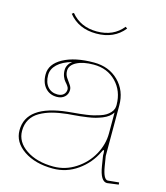

<svg xmlns="http://www.w3.org/2000/svg" viewBox="-109 -805 772 891"><g transform="rotate(15 277.5 -359.5)"><path d="M259.8 -665Q339.8 -665 384.3 -720.7L393.1 -714.4Q345.7 -654.8 259.8 -654.8Q174.8 -654.8 127 -714.4L135.7 -720.7Q181.6 -665 259.8 -665ZM187 -498.5Q142.1 -485.8 118.4 -463.1Q94.7 -440.4 94.7 -411.6Q94.7 -376 112.3 -355.7Q129.9 -335.4 159.2 -335.4Q178.2 -335.4 188.7 -345.2Q199.2 -355 199.2 -370.6Q199.2 -377 193.6 -385.3Q188 -393.6 180.9 -401.1Q173.8 -408.7 168.2 -422.6Q162.6 -436.5 162.6 -453.1Q162.6 -479.5 187 -498.5ZM285.6 -522.5Q357.9 -522.5 404.1 -476.8Q450.2 -431.2 450.2 -360.4V-117.7L458 -69.8Q467.8 -10.3 488.3 -9.8L542 -15.1L543 -4.9L488.3 2.4H487.8Q456.5 2.4 445.3 -67.9Q444.3 -73.2 442.4 -85.9Q440.4 -98.6 439 -106.9Q437.5 -115.2 437.5 -117.2V-127.9Q437.5 -141.6 434.1 -141.6Q430.7 -141.6 426.3 -130.9Q398.9 -72.8 345.7 -35.2Q292.5 2.4 227.5 2.4Q142.6 2.4 87.6 -34.9Q32.7 -72.3 32.7 -129.9Q32.7 -249.5 227.1 -270Q232.9 -270.5 252.4 -272.5Q272 -274.4 283.4 -275.4Q294.9 -276.4 314.9 -279.3Q335 -282.2 347.9 -285.4Q360.8 -288.6 377.2 -293.9Q393.6 -299.3 403.8 -305.7Q414.1 -312 422.9 -321.3Q431.6 -330.6 435.1 -341.3Q437.5 -350.1 437.5 -357.4V-360.4Q437 -426.3 395 -469.5Q353 -512.7 287.1 -512.7Q236.3 -512.7 205.3 -496.3Q174.3 -480 174.3 -453.1Q174.3 -436 183.3 -421.9Q192.4 -407.7 201.7 -395.5Q210.9 -383.3 210.9 -370.6Q210.9 -349.6 196.5 -336.7Q182.1 -323.7 159.2 -323.7Q124.5 -323.7 103.5 -347.7Q82.5 -371.6 82.5 -411.6Q82.5 -461.4 138.4 -491.9Q194.3 -522.5 285.6 -522.5ZM437.5 -323.2Q430.7 -312 418.7 -302.7Q406.7 -293.5 390.4 -287.1Q374 -280.8 358.9 -276.6Q343.8 -272.5 322.5 -269.5Q301.3 -266.6 288.3 -265.1Q275.4 -263.7 254.6 -262Q233.9 -260.3 228 -259.8Q187.5 -255.4 156.2 -247.1Q125 -238.8 98.9 -223.9Q72.8 -209 58.8 -185.3Q44.9 -161.6 44.9 -129.9Q44.9 -76.7 96.4 -42Q147.9 -7.3 227.5 -7.3Q284.7 -7.3 333.7 -39.1Q382.8 -70.8 410.2 -120.4Q437.5 -169.9 437.5 -222.7Z"/></g></svg>

Font: ZnikomitNo24
Style: Thin
Weight: 300
Designer: gluk
Foundry: gluk
Version: Version 0.55